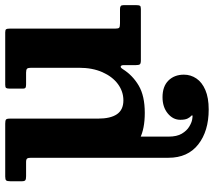

<svg xmlns="http://www.w3.org/2000/svg" viewBox="-62 -498 820 736"><g transform="rotate(-90 348.0 -130.0)"><path d="M192.3 -423.5H111.2V106Q111.2 179.7 162.3 219.9Q213.3 260 296.3 260Q341.3 260 370.9 247.2Q400.5 234.5 415.1 212.9Q429.8 191.2 429.8 165Q429.8 128.5 407.3 105.7Q384.8 83 343.3 83Q305.8 83 281.3 103Q256.8 123 256.8 151Q256.8 169.5 261.6 179Q266.5 188.5 271 192.2Q275.5 196 273.3 197.5Q270.8 199 258.1 196.7Q245.5 194.5 230.3 185.2Q215 176 203.6 157Q192.3 138 192.3 106ZM111.2 -151Q111.2 -97.5 128.9 -60.5Q146.5 -23.5 184.4 -4.2Q222.3 15 283.3 15Q348.3 15 387.8 -8.2Q427.3 -31.5 450.8 -69Q457.3 -79.2 461.8 -77.1Q466.3 -75 466.3 -66.7V-20.8Q466.3 -8 469.4 -4Q472.5 0 485 0H681.5Q691.8 0 694 -3.6Q696.3 -7.3 696.3 -17.8V-66.5Q696.3 -74.8 692.5 -77.4Q688.8 -80 681 -80H626.8Q613.8 -80 610 -82.9Q606.3 -85.8 606.3 -98.5V-503Q606.3 -513 603.9 -516.5Q601.5 -520 591.8 -520H390.8Q381.3 -520 378.8 -516.5Q376.3 -513 376.3 -503V-452.7Q376.3 -444 380.1 -442Q384 -440 392.8 -440H437.7Q448.7 -440 452.5 -436.4Q456.2 -432.7 456.2 -421V-237Q456.2 -185.5 439.2 -147.3Q422.2 -109 393.8 -88Q365.3 -67 331.3 -67Q295 -67 278.1 -91.8Q261.3 -116.5 261.3 -164.5V-502.5Q261.3 -514.5 257.4 -517.2Q253.5 -520 241.8 -520H39.2Q27.5 -520 24.4 -516.2Q21.2 -512.5 21.2 -500.2V-456.5Q21.2 -445.5 25.5 -442.7Q29.7 -440 40.7 -440H94.7Q105 -440 108.1 -436.1Q111.2 -432.2 111.2 -421.5Z"/></g></svg>

Font: Besley
Style: Regular
Weight: 400
Designer: Owen Earl
Foundry: indestructible type*
Version: Version 4.000